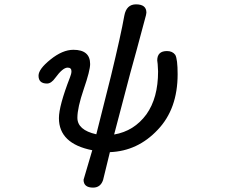

<svg xmlns="http://www.w3.org/2000/svg" viewBox="-20 -728 1040 883"><path d="M364.3 98.6 404.3 -37.1Q251 -67.4 251 -184.6Q251 -241.2 301.8 -372.1Q308.6 -388.7 308.6 -400.4Q308.6 -417 291 -417Q268.6 -417 234.4 -370.1Q215.8 -343.8 196.3 -343.8Q157.2 -343.8 157.2 -379.9Q157.2 -410.2 211.9 -454.1Q267.6 -499 317.4 -499Q394.5 -499 394.5 -433.6Q394.5 -403.3 365.2 -318.4Q335.9 -232.4 335.9 -186.5Q335.9 -129.9 422.9 -110.4L490.2 -377.9Q536.1 -567.4 551.8 -656.2Q561.5 -708 605.5 -708Q653.3 -708 653.3 -669.9L651.4 -658.2L608.4 -498L579.1 -391.6L504.9 -109.4Q596.7 -125 653.3 -202.1Q707 -277.3 707 -399.4L705.1 -433.6L703.1 -450.2Q703.1 -493.2 748 -493.2Q773.4 -493.2 786.1 -475.6Q796.9 -456.1 796.9 -386.7Q796.9 -226.6 705.1 -130.9Q613.3 -33.2 485.4 -28.3L454.1 99.6Q442.4 134.8 408.2 134.8Q364.3 134.8 364.3 98.6Z"/></svg>

Font: jf-openhuninn-1.1
Style: Regular
Weight: 400
Designer: [Kosugi Maru]
      Designed by Motoya company      

      [Varela Round]
      Joe Prince(Latin component); Avraham Co
Foundry: justfont CO.,LTD.
Version: 1.1